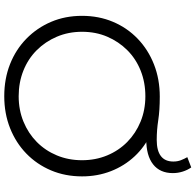

<svg xmlns="http://www.w3.org/2000/svg" viewBox="-28 -862 896 879"><g transform="rotate(90 419.5 -422.0)"><path d="M420 6Q340 6 273 -20.5Q206 -47 156.5 -95.5Q107 -144 79.5 -208.5Q52 -273 52 -350Q52 -427 79.5 -492Q107 -557 157 -605Q207 -653 274.5 -679.5Q342 -706 422 -706Q484 -706 529.5 -699Q575 -692 620 -692Q669 -692 694 -711Q719 -730 719 -768Q719 -787 713 -802.5Q707 -818 699 -832L746 -850Q758 -833 765 -811Q772 -789 772 -766Q772 -707 732 -675.5Q692 -644 617 -644Q592 -644 561.5 -647Q531 -650 504 -654L592 -665Q651 -638 695 -591Q739 -544 763 -482.5Q787 -421 787 -350Q787 -273 759.5 -208Q732 -143 682.5 -95Q633 -47 566 -20.5Q499 6 420 6ZM420 -60Q483 -60 536.5 -82Q590 -104 629.5 -143Q669 -182 691 -235Q713 -288 713 -350Q713 -412 691 -465Q669 -518 629.5 -557Q590 -596 536.5 -618Q483 -640 420 -640Q357 -640 303 -618.5Q249 -597 209.5 -557.5Q170 -518 147.5 -465.5Q125 -413 125 -350Q125 -288 147.5 -235Q170 -182 209.5 -142.5Q249 -103 303 -81.5Q357 -60 420 -60Z"/></g></svg>

Font: Montserrat Thin
Style: Regular
Weight: 400
Version: Version 9.000